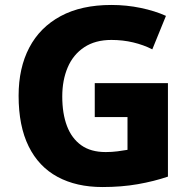

<svg xmlns="http://www.w3.org/2000/svg" viewBox="-20 -744 771 774"><path d="M362 -409H657V-32Q601 -13 535.5 -1.5Q470 10 393 10Q288 10 212 -31Q136 -72 95.5 -154Q55 -236 55 -358Q55 -470 98 -552Q141 -634 224.5 -679Q308 -724 429 -724Q490 -724 547.5 -712Q605 -700 649 -680L594 -545Q559 -563 517 -573Q475 -583 429 -583Q364 -583 319.5 -553.5Q275 -524 253 -472.5Q231 -421 231 -355Q231 -286 250 -236Q269 -186 307.5 -158.5Q346 -131 406 -131Q431 -131 454 -134Q477 -137 494 -140V-272H362Z"/></svg>

Font: Noto Sans Armenian ExtraBold
Style: Regular
Weight: 800
Version: Version 2.007